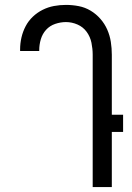

<svg xmlns="http://www.w3.org/2000/svg" viewBox="-20 -763 540 783"><path d="M358 0V-540Q358 -564 353 -588.5Q348 -613 333.5 -633Q319 -653 296 -663Q273 -673 249 -673Q227 -673 205 -665.5Q183 -658 168 -641.5Q153 -625 146.5 -603Q140 -581 140 -559V-555H62V-561Q62 -586 67.5 -610Q73 -634 84.5 -656Q96 -678 114 -695Q132 -712 154 -723Q176 -734 200 -738.5Q224 -743 249 -743Q275 -743 301 -738Q327 -733 349.5 -719.5Q372 -706 389.5 -686Q407 -666 417.5 -642Q428 -618 432 -592Q436 -566 436 -540V-295H482V-225H436V0Z"/></svg>

Font: Iosevka
Style: Regular
Weight: 400
Monospace: yes
Designer: Belleve Invis
Foundry: Belleve Invis
Version: Version 33.2.3; ttfautohint (v1.8.4)